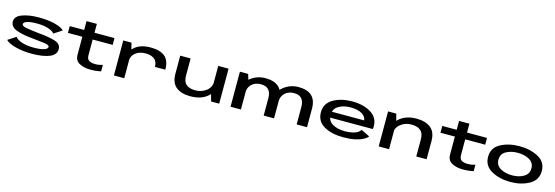

<svg xmlns="http://www.w3.org/2000/svg" viewBox="33 -1912 8952 3099"><g transform="rotate(15 4509.5 -362.5)"><path d="M502.5 4.5Q687 4.5 796.2 -39.8Q905.5 -84 905.5 -180Q905.5 -269 794.8 -300.5Q684 -332 532.5 -344.5Q416 -357 328 -371.2Q240 -385.5 240 -419.5Q240 -451.5 296 -470.2Q352 -489 462 -489Q577 -489 655.5 -461.5Q734 -434 754.5 -400L890 -487.5Q852.5 -531 738.2 -561.2Q624 -591.5 465.5 -591.5Q300 -591.5 187 -548.8Q74 -506 74 -420.5Q74 -331.5 178.2 -292.2Q282.5 -253 431 -240Q552.5 -227.5 645.5 -216.5Q738.5 -205.5 738.5 -171.5Q738.5 -138 677 -118.2Q615.5 -98.5 507 -98.5Q383.5 -98.5 301.5 -128.5Q219.5 -158.5 199 -197L63.5 -108.5Q104.5 -62 225.8 -28.8Q347 4.5 502.5 4.5Z M1482.5 8Q1576 8 1659.5 -11V-118Q1597.5 -98.5 1536.5 -98.5Q1470.5 -98.5 1432.5 -121.5Q1394.5 -144.5 1394.5 -212V-471.5H1728.5V-585H1394.5V-733H1222V-585H981V-471.5H1222V-170.5Q1222 -73 1300 -32.5Q1378 8 1482.5 8Z M2479.5 -304.5H2653Q2653 -457.5 2571.8 -523.8Q2490.5 -590 2336.5 -590Q2170 -590 2075.2 -512Q1980.5 -434 1980.5 -352L2047 -292.5Q2047 -370.5 2110.5 -423.5Q2174 -476.5 2280.5 -476.5Q2372 -476.5 2425.8 -435.5Q2479.5 -394.5 2479.5 -304.5ZM1875.5 0H2048.5V-441.5L2012.5 -585H1875.5Z M3500 0H3635V-585H3462.5V-132.5ZM3000.5 -586H2827V-284Q2827 -133 2912.8 -63.8Q2998.5 5.5 3149.5 5.5Q3339.5 5.5 3444 -91.8Q3548.5 -189 3548.5 -266.5L3464 -323Q3464 -227 3387.2 -167.5Q3310.5 -108 3205 -108Q3104.5 -108 3052.5 -153Q3000.5 -198 3000.5 -298Z M3824.5 0H3998V-468L3962 -585H3824.5ZM4378.5 0H4551.5V-310Q4551.5 -451.5 4476 -521.2Q4400.5 -591 4252 -591Q4109.5 -591 3999 -502.2Q3888.5 -413.5 3888.5 -299L3995.5 -276.5Q3995.5 -369 4054.5 -423.2Q4113.5 -477.5 4205.5 -477.5Q4292.5 -477.5 4335.5 -430.2Q4378.5 -383 4378.5 -290.5ZM4929.5 0H5102.5V-310Q5102.5 -450.5 5028.5 -520.8Q4954.5 -591 4806.5 -591Q4663.5 -591 4553 -500.2Q4442.5 -409.5 4442.5 -299L4550.5 -276.5Q4550.5 -369 4609.2 -423.2Q4668 -477.5 4759.5 -477.5Q4847 -477.5 4888.2 -430.2Q4929.5 -383 4929.5 -290.5Z M5706 6V-95Q5579 -95 5499.5 -144Q5419 -191 5419 -291Q5419 -392 5500.5 -441Q5582 -491 5700.5 -491Q5822 -491 5896 -447.5Q5955.5 -411 5965.5 -345H5402.5V-246H6134.5Q6140 -267 6140 -293.5Q6140 -436 6016 -514Q5890.5 -591.5 5700 -591.5Q5519 -591.5 5388 -516.5Q5256.5 -441 5256.5 -292Q5256.5 -140.5 5386.5 -66.5Q5514.5 6 5706 6ZM5706 -95V6Q5817 6 5893 -9.5Q5969 -24.5 6029.5 -54.5Q6090 -83.5 6109.5 -116.5L5966.5 -186.5Q5947.5 -160 5917.5 -139Q5886 -119.5 5832.5 -107.5Q5779.5 -95 5706 -95Z M6300.5 0H6473.5V-445L6437.5 -585H6300.5ZM6928 0H7101V-302Q7101 -454 7013.8 -522.8Q6926.5 -591.5 6775.5 -591.5Q6599.5 -591.5 6490 -494.8Q6380.5 -398 6380.5 -319.5L6464 -258Q6464 -354 6539.8 -416Q6615.5 -478 6720.5 -478Q6820.5 -478 6874.2 -433Q6928 -388 6928 -288.5Z M7707.5 8Q7801 8 7884.5 -11V-118Q7822.5 -98.5 7761.5 -98.5Q7695.5 -98.5 7657.5 -121.5Q7619.5 -144.5 7619.5 -212V-471.5H7953.5V-585H7619.5V-733H7447V-585H7206V-471.5H7447V-170.5Q7447 -73 7525 -32.5Q7603 8 7707.5 8Z M8497.5 4.5Q8678.5 4.5 8812.2 -70.2Q8946 -145 8946 -296Q8946 -447.5 8812.2 -519.8Q8678.5 -592 8497.5 -592Q8317 -592 8183 -519.8Q8049 -447.5 8049 -296Q8049 -145 8183 -70.2Q8317 4.5 8497.5 4.5ZM8497.5 -106Q8384 -106 8303 -153.2Q8222 -200.5 8222 -294.5Q8222 -389.5 8303 -435.5Q8384 -481.5 8497.5 -481.5Q8611.5 -481.5 8692.2 -435.5Q8773 -389.5 8773 -294.5Q8773 -200.5 8692.2 -153.2Q8611.5 -106 8497.5 -106Z"/></g></svg>

Font: Anybody ExtraExpanded SemiBold
Style: Regular
Weight: 600
Width: 8
Version: Version 1.113;gftools[0.9.25]